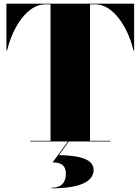

<svg xmlns="http://www.w3.org/2000/svg" viewBox="-20 -770 764 1045"><path d="M145 -3.5V0H350L266 114C301 114 338.5 122 338.5 175C338.5 218.5 319.5 251.5 260.5 251.5V255C441.5 255 489.5 205 489.5 155C489.5 99 422 77 301 74L355 0H580V-3.5H470V-746.5H499.5C596 -746.5 676.5 -622 706.5 -495H710V-750H15V-495H18.5C48.5 -622 129 -746.5 226 -746.5H255V-3.5Z"/></svg>

Font: Bodoni* 48pt Fatface
Style: Regular
Weight: 900
Version: Version 2.3